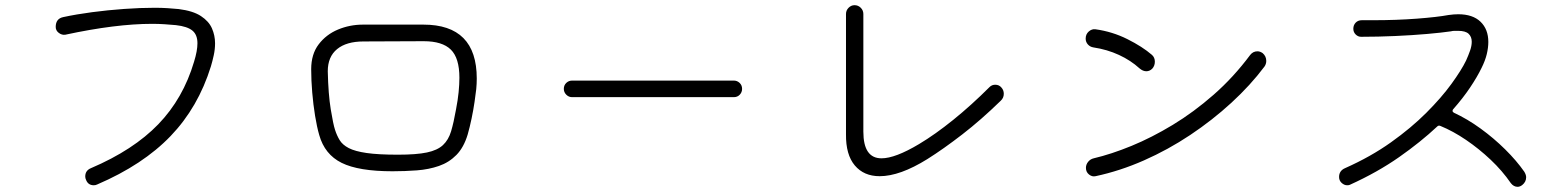

<svg xmlns="http://www.w3.org/2000/svg" viewBox="-20 -713 6040 741"><path d="M355 -1Q349 2 342 2Q320 2 312 -19Q309 -25 309 -32Q309 -55 331 -64Q495 -134 591 -233.5Q687 -333 729 -475Q742 -517 742 -546Q742 -579 722.5 -595Q703 -611 659 -616Q637 -618 614.5 -619.5Q592 -621 567 -621Q427 -621 232 -579Q219 -577 207 -586Q195 -595 195 -609Q195 -641 224 -647Q275 -658 335.5 -666Q396 -674 459 -678.5Q522 -683 577 -683Q603 -683 626.5 -681.5Q650 -680 670 -678Q725 -671 755.5 -651Q786 -631 798 -603.5Q810 -576 810 -546Q810 -523 805 -500Q800 -477 794 -457Q745 -299 638.5 -188Q532 -77 355 -1Z M1495 -52Q1364 -52 1298.5 -84.5Q1233 -117 1212 -192Q1203 -223 1196 -266Q1189 -309 1185 -356Q1181 -403 1181 -446Q1181 -504 1210 -542Q1239 -580 1284.5 -599Q1330 -618 1381 -618H1614Q1820 -618 1820 -410Q1820 -400 1819.5 -390Q1819 -380 1818 -369Q1816 -351 1811.5 -320Q1807 -289 1800 -255.5Q1793 -222 1785 -194Q1770 -144 1741.5 -115Q1713 -86 1674 -72.5Q1635 -59 1589 -55.5Q1543 -52 1495 -52ZM1516 -116Q1587 -116 1627.5 -124.5Q1668 -133 1689.5 -153Q1711 -173 1721 -206.5Q1731 -240 1740 -291Q1747 -327 1750 -357.5Q1753 -388 1753 -413Q1753 -489 1720 -521.5Q1687 -554 1615 -554L1383 -553Q1317 -553 1281 -523.5Q1245 -494 1245 -438Q1247 -349 1256.5 -291Q1266 -233 1273 -212Q1280 -190 1291 -172Q1302 -154 1326 -141.5Q1350 -129 1395 -122.5Q1440 -116 1516 -116Z M2188 -338Q2175 -338 2165.5 -347.5Q2156 -357 2156 -370Q2156 -384 2165.5 -393Q2175 -402 2188 -402H2812Q2825 -402 2834.5 -393Q2844 -384 2844 -370Q2844 -357 2835 -347.5Q2826 -338 2812 -338Z M3559 -99Q3453 -33 3375 -33Q3314 -33 3279 -74.5Q3244 -116 3245 -195V-659Q3245 -673 3255 -683Q3265 -693 3278 -693Q3292 -693 3302 -683Q3312 -673 3312 -659V-205Q3312 -102 3382 -102Q3435 -102 3527 -157Q3589 -194 3659 -250.5Q3729 -307 3799 -377Q3808 -386 3821 -386Q3836 -386 3845 -375Q3854 -365 3854 -351Q3854 -335 3842 -324Q3766 -250 3693.5 -194Q3621 -138 3559 -99Z M4427 -448Q4417 -438 4404 -438Q4391 -438 4378 -449Q4344 -480 4298.5 -501Q4253 -522 4200 -530Q4187 -532 4178.5 -541.5Q4170 -551 4170 -564Q4170 -581 4182 -591.5Q4194 -602 4208 -600Q4273 -591 4331 -562Q4389 -533 4426 -501Q4437 -491 4437 -475Q4437 -459 4427 -448ZM4208 -33Q4195 -30 4183 -39.5Q4171 -49 4171 -65Q4171 -78 4179.5 -88.5Q4188 -99 4201 -102Q4269 -118 4347 -150Q4425 -182 4506 -231Q4587 -280 4664 -347.5Q4741 -415 4805 -501Q4816 -515 4833 -515Q4843 -515 4853 -508Q4867 -496 4867 -478Q4867 -466 4860 -456Q4806 -384 4732.5 -316.5Q4659 -249 4573.5 -192Q4488 -135 4395 -94Q4302 -53 4208 -33Z M5855 1Q5846 8 5837 8Q5822 8 5811 -6Q5778 -54 5733 -96.5Q5688 -139 5638 -173Q5588 -207 5539 -227Q5532 -230 5527 -225Q5463 -165 5379.5 -106.5Q5296 -48 5190 0Q5187 2 5179 2Q5168 2 5158 -7Q5148 -16 5148 -30Q5148 -54 5171 -64Q5270 -108 5348 -163.5Q5426 -219 5484.5 -277.5Q5543 -336 5581.5 -389Q5620 -442 5638 -479Q5647 -499 5653.5 -517.5Q5660 -536 5660 -552Q5660 -571 5648 -582.5Q5636 -594 5607 -594Q5600 -594 5593.5 -594Q5587 -594 5579 -592Q5545 -587 5488.5 -582Q5432 -577 5365 -574Q5298 -571 5233 -571Q5221 -571 5212 -580Q5203 -589 5203 -602Q5203 -616 5212 -625.5Q5221 -635 5236 -635H5281Q5370 -635 5448.5 -641Q5527 -647 5570 -655Q5591 -658 5608 -658Q5664 -658 5694 -629Q5724 -600 5724 -551Q5724 -529 5718 -504Q5712 -479 5698 -451Q5681 -416 5653.5 -375Q5626 -334 5588 -291Q5586 -289 5586 -285Q5586 -281 5591 -278Q5643 -254 5694 -217Q5745 -180 5789 -136.5Q5833 -93 5863 -50Q5870 -38 5870 -29Q5870 -11 5855 1Z"/></svg>

Font: Kiwi Maru Light
Style: Regular
Weight: 300
Designer: Hiroki-Chan
Version: Version 1.100